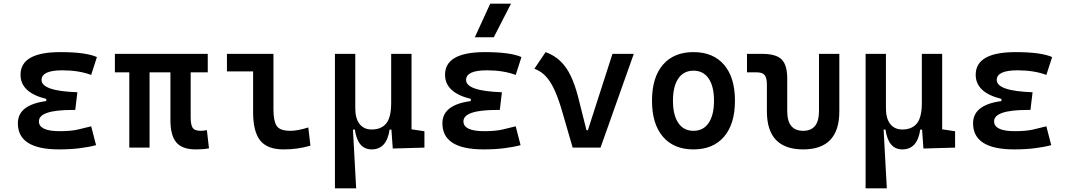

<svg xmlns="http://www.w3.org/2000/svg" viewBox="-20 -815 5899 1060"><path d="M305.7 9.8Q78.6 9.8 78.6 -134.3Q78.6 -245.1 262.7 -259.8L407.2 -305.7L395.5 -208H379.9Q194.8 -208 194.8 -145Q194.8 -90.8 309.6 -90.8Q371.1 -90.8 411.4 -100.1Q451.7 -109.4 483.4 -117.7L510.3 -13.7Q470.7 -2.9 419.2 3.4Q367.7 9.8 305.7 9.8ZM235.4 -211.9V-269Q93.3 -303.7 93.3 -402.3Q93.3 -527.3 313.5 -527.3Q453.6 -527.3 515.1 -500L483.4 -401.4Q415 -426.8 324.2 -426.8Q209.5 -426.8 209.5 -373.5Q209.5 -312.5 407.2 -305.7L395.5 -208Z M1060.1 9.8Q986.3 9.8 953.6 -28.6Q920.9 -66.9 920.9 -151.4V-517.6H1032.7V-166Q1032.7 -127.4 1043.2 -110.1Q1053.7 -92.8 1089.4 -92.8Q1096.7 -92.8 1104.2 -93.8Q1111.8 -94.7 1122.1 -96.7L1133.8 3.9Q1115.2 7.3 1099.6 8.5Q1084 9.8 1060.1 9.8ZM693.8 0V-517.6H805.7V0ZM614.3 -415.5V-517.6H1127V-415.5Z M1544.9 9.8Q1456.1 9.8 1416.7 -39.1Q1377.4 -87.9 1377.4 -195.3V-517.6H1489.7V-210Q1489.7 -148.4 1507.1 -120.6Q1524.4 -92.8 1584 -92.8Q1623 -92.8 1682.1 -111.3L1693.8 -10.7Q1655.8 0 1620.4 4.9Q1585 9.8 1544.9 9.8ZM1232.9 -420.9V-517.6H1390.6V-420.9Z M2031.7 9.8Q1954.6 9.8 1939 -99.6H1910.2L1829.1 -175.8V-517.6H1941.4V-217.3Q1941.4 -161.1 1965.1 -130.6Q1988.8 -100.1 2031.7 -100.1Q2085.4 -100.1 2112.5 -133.8Q2139.6 -167.5 2139.6 -246.6L2165 -99.6H2130.9Q2123 -44.9 2098.4 -17.6Q2073.7 9.8 2031.7 9.8ZM1829.1 224.6V-210L1927.7 -115.7L1946.3 224.6ZM2148.4 4.9 2139.6 -119.1V-217.3H2252V-101.1L2323.2 -90.3V0ZM2139.6 -146.5V-517.6H2252V-175.8Z M2649.4 9.8Q2422.4 9.8 2422.4 -134.3Q2422.4 -245.1 2606.4 -259.8L2751 -305.7L2739.3 -208H2723.6Q2538.6 -208 2538.6 -145Q2538.6 -90.8 2653.3 -90.8Q2714.8 -90.8 2755.1 -100.1Q2795.4 -109.4 2827.1 -117.7L2854 -13.7Q2814.5 -2.9 2762.9 3.4Q2711.4 9.8 2649.4 9.8ZM2579.1 -211.9V-269Q2437 -303.7 2437 -402.3Q2437 -527.3 2657.2 -527.3Q2797.4 -527.3 2858.9 -500L2827.1 -401.4Q2758.8 -426.8 2668 -426.8Q2553.2 -426.8 2553.2 -373.5Q2553.2 -312.5 2751 -305.7L2739.3 -208ZM2601.6 -609.4 2686.5 -794.9H2801.3L2706.1 -609.4Z M3141.6 0 3214.8 -96.2H3225.6L3361.3 -517.6H3479L3295.4 0ZM3141.6 0 3086.4 -190.4Q3067.4 -257.3 3046.4 -306.9Q3025.4 -356.4 2997.8 -388.7Q2970.2 -420.9 2930.2 -435.5L2992.2 -527.3Q3040 -509.8 3073.5 -477.8Q3106.9 -445.8 3130.4 -397.2Q3153.8 -348.6 3171.4 -280.8L3232.4 -38.6Z M3808.6 9.8Q3699.7 9.8 3639.6 -60.5Q3579.6 -130.9 3579.6 -258.8Q3579.6 -387.2 3639.6 -457.3Q3699.7 -527.3 3808.6 -527.3Q3917.5 -527.3 3977.5 -457.3Q4037.6 -387.2 4037.6 -258.8Q4037.6 -130.9 3977.5 -60.5Q3917.5 9.8 3808.6 9.8ZM3808.6 -92.8Q3862.8 -92.8 3892.3 -136.2Q3921.9 -179.7 3921.9 -258.8Q3921.9 -338.4 3892.3 -381.6Q3862.8 -424.8 3808.6 -424.8Q3754.4 -424.8 3724.9 -381.6Q3695.3 -338.4 3695.3 -258.8Q3695.3 -179.7 3724.9 -136.2Q3754.4 -92.8 3808.6 -92.8Z M4414.1 9.8Q4213.9 9.8 4213.9 -200.2V-347.2Q4213.9 -384.8 4201.7 -400.1Q4189.5 -415.5 4159.2 -415.5H4104V-517.6H4187.5Q4264.2 -517.6 4295.2 -487.1Q4326.2 -456.5 4326.2 -380.9V-201.2Q4326.2 -92.8 4414.1 -92.8Q4501.5 -92.8 4501.5 -201.2V-517.6H4613.8V-200.2Q4613.8 9.8 4414.1 9.8Z M4961.4 9.8Q4884.3 9.8 4868.7 -99.6H4839.8L4758.8 -175.8V-517.6H4871.1V-217.3Q4871.1 -161.1 4894.8 -130.6Q4918.5 -100.1 4961.4 -100.1Q5015.1 -100.1 5042.2 -133.8Q5069.3 -167.5 5069.3 -246.6L5094.7 -99.6H5060.5Q5052.7 -44.9 5028.1 -17.6Q5003.4 9.8 4961.4 9.8ZM4758.8 224.6V-210L4857.4 -115.7L4876 224.6ZM5078.1 4.9 5069.3 -119.1V-217.3H5181.6V-101.1L5252.9 -90.3V0ZM5069.3 -146.5V-517.6H5181.6V-175.8Z M5579.1 9.8Q5352.1 9.8 5352.1 -134.3Q5352.1 -245.1 5536.1 -259.8L5680.7 -305.7L5668.9 -208H5653.3Q5468.3 -208 5468.3 -145Q5468.3 -90.8 5583 -90.8Q5644.5 -90.8 5684.8 -100.1Q5725.1 -109.4 5756.8 -117.7L5783.7 -13.7Q5744.1 -2.9 5692.6 3.4Q5641.1 9.8 5579.1 9.8ZM5508.8 -211.9V-269Q5366.7 -303.7 5366.7 -402.3Q5366.7 -527.3 5586.9 -527.3Q5727.1 -527.3 5788.6 -500L5756.8 -401.4Q5688.5 -426.8 5597.7 -426.8Q5482.9 -426.8 5482.9 -373.5Q5482.9 -312.5 5680.7 -305.7L5668.9 -208Z"/></svg>

Font: Cascadia Mono Medium
Style: Regular
Weight: 500
Monospace: yes
Designer: Aaron Bell
Foundry: Saja Typeworks
Version: Version 2407.024